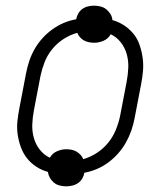

<svg xmlns="http://www.w3.org/2000/svg" viewBox="-20 -604 590 678"><path d="M214 54Q202 54 190.5 51Q179 48 170.5 41Q162 34 156.5 24.5Q151 15 149 3Q127 -3 108 -15.5Q89 -28 75.5 -45Q62 -62 54 -83.5Q46 -105 42.5 -128.5Q39 -152 41.5 -176Q44 -200 49 -225L72 -345Q76 -366 83 -387.5Q90 -409 101.5 -429.5Q113 -450 129 -468Q145 -486 164.5 -500Q184 -514 205 -523Q226 -532 249 -536Q251 -547 256.5 -556.5Q262 -566 271 -572.5Q280 -579 291 -581.5Q302 -584 312 -584Q324 -584 335.5 -581Q347 -578 355.5 -571Q364 -564 370 -554.5Q376 -545 377 -533Q399 -527 418 -514.5Q437 -502 451 -485Q465 -468 472.5 -446.5Q480 -425 483.5 -401.5Q487 -378 485 -354Q483 -330 478 -305L455 -185Q451 -164 443.5 -142.5Q436 -121 424.5 -100.5Q413 -80 397 -62Q381 -44 362 -30Q343 -16 321.5 -7Q300 2 278 6Q276 17 270.5 26.5Q265 36 255.5 42.5Q246 49 235 51.5Q224 54 214 54ZM274 -42Q299 -49 322 -64Q345 -79 362 -100Q379 -121 389 -145.5Q399 -170 404 -194L427 -314Q432 -340 433 -365Q434 -390 427.5 -413Q421 -436 406.5 -454.5Q392 -473 371 -483Q362 -467 345.5 -460Q329 -453 313 -453Q303 -453 293.5 -455Q284 -457 276 -461.5Q268 -466 262 -473Q256 -480 253 -488Q227 -481 204 -466Q181 -451 164 -430Q147 -409 137.5 -384.5Q128 -360 123 -336L100 -216Q95 -190 94 -165Q93 -140 99.5 -117Q106 -94 120.5 -75.5Q135 -57 156 -47Q165 -63 181.5 -70Q198 -77 214 -77Q224 -77 233.5 -75Q243 -73 250.5 -68.5Q258 -64 264.5 -57Q271 -50 274 -42Z"/></svg>

Font: Lode Dark
Style: Italic
Weight: 400
Italic angle: -11°
Monospace: yes
Designer: Belleve Invis
Foundry: Belleve Invis
Version: Version 29.2.0; ttfautohint (v1.8.3)